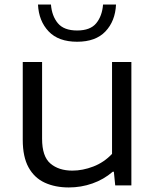

<svg xmlns="http://www.w3.org/2000/svg" viewBox="-20 -815 685 844"><path d="M282.5 9Q222.5 9 176.8 -12Q131 -33 105.5 -79.2Q80 -125.5 80 -200.5V-542.5H165V-205Q165 -127 201.8 -96Q238.5 -65 298 -65Q343.5 -65 390.2 -83Q437 -101 472.5 -138.5V-542.5H557.5V0H486.5L480.5 -60H475.5Q436 -26 386.2 -8.5Q336.5 9 282.5 9ZM319 -631.5Q237 -631.5 193.8 -677Q150.5 -722.5 147 -795H204Q208 -744.5 234.5 -712.8Q261 -681 319 -681Q377 -681 403 -712.8Q429 -744.5 433 -795H490Q486.5 -722 443.5 -676.8Q400.5 -631.5 319 -631.5Z"/></svg>

Font: Encode Sans Exp
Style: Regular
Weight: 400
Width: 7
Designer: Multiple Designers
Foundry: Impallari Type
Version: Version 3.002; ttfautohint (v1.8.3) -l 8 -r 50 -G 200 -x 14 